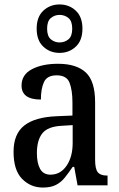

<svg xmlns="http://www.w3.org/2000/svg" viewBox="-20 -834 537 864"><path d="M173 10Q118 10 79.5 -29Q41 -68 41 -151Q41 -231 89 -269Q137 -307 235 -311L306 -314V-373Q306 -428 293 -461.5Q280 -495 235 -495Q192 -495 178 -465Q164 -435 164 -386Q77 -386 77 -449Q77 -498 123.5 -522.5Q170 -547 241 -547Q324 -547 366 -508Q408 -469 408 -374V-115Q408 -74 420 -59Q432 -44 461 -44H464V0H329L314 -83H307Q288 -55 271 -34Q254 -13 231 -1.5Q208 10 173 10ZM207 -48Q252 -48 279.5 -88Q307 -128 307 -191V-271L259 -268Q195 -265 170.5 -234Q146 -203 146 -145Q146 -100 160.5 -74Q175 -48 207 -48ZM248 -596Q205 -596 175 -624Q145 -652 145 -705Q145 -758 175 -786Q205 -814 248 -814Q291 -814 321 -786Q351 -758 351 -705Q351 -652 321 -624Q291 -596 248 -596ZM248 -643Q271 -643 288 -657Q305 -671 305 -705Q305 -739 288 -753Q271 -767 248 -767Q226 -767 209 -753Q192 -739 192 -705Q192 -671 209 -657Q226 -643 248 -643Z"/></svg>

Font: Noto Serif Tamil Condensed Medium
Style: Italic
Weight: 500
Width: 3
Italic angle: -12°
Designer: Indian Type Foundry, Tom Grace, and the Monotype Design Team
Foundry: Monotype Imaging Inc.
Version: Version 2.003; ttfautohint (v1.8.4.7-5d5b)